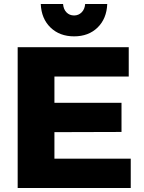

<svg xmlns="http://www.w3.org/2000/svg" viewBox="-20 -936 715 956"><path d="M68 -701H621V-555H251V-424H585V-279L251 -278V-146H631V0H68ZM349 -859Q371 -859 386.5 -874.5Q402 -890 404 -916H514Q511 -843 466 -799Q421 -755 349 -755Q277 -755 231.5 -799Q186 -843 183 -916H294Q296 -890 311 -874.5Q326 -859 349 -859Z"/></svg>

Font: Montserrat V1
Style: Bold
Weight: 700
Designer: Julieta Ulanovsky
Foundry: Julieta Ulanovsky
Version: Version 6.001